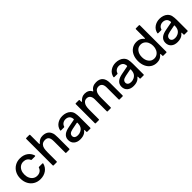

<svg xmlns="http://www.w3.org/2000/svg" viewBox="356 -2267 3782 3782"><g transform="rotate(-45 2247.0 -376.0)"><path d="M43 -281Q43 -364 78 -429Q113 -494 175.5 -531Q238 -568 319 -568Q412 -568 478 -522.5Q544 -477 568 -399V-395Q568 -384 556 -384H464Q454 -384 449 -395Q433 -433 399 -454Q365 -475 319 -475Q271 -475 234 -450.5Q197 -426 176 -382Q155 -338 155 -281Q155 -222 176 -177Q197 -132 234 -107Q271 -82 319 -82Q369 -82 404 -106Q439 -130 453 -173Q456 -183 468 -183H560Q574 -183 572 -169Q550 -85 481.5 -37Q413 11 319 11Q238 11 175.5 -26Q113 -63 78 -129.5Q43 -196 43 -281Z M691 0Q678 0 678 -13V-750Q678 -763 691 -763H775Q788 -763 788 -750V-503Q788 -492 794 -492Q799 -492 803 -498Q837 -536 870.5 -552Q904 -568 946 -568Q1069 -568 1115 -478Q1132 -445 1136 -410.5Q1140 -376 1140 -328V-13Q1140 0 1127 0H1043Q1030 0 1030 -13V-329Q1030 -373 1023 -401.5Q1016 -430 1000 -447Q975 -475 922 -475Q862 -475 829 -437Q807 -413 797.5 -372Q788 -331 788 -261V-13Q788 0 775 0Z M1245 -151Q1245 -228 1305 -272Q1350 -305 1434 -321L1604 -354Q1609 -355 1612.5 -358.5Q1616 -362 1615 -368Q1610 -420 1585 -445Q1552 -478 1497 -478Q1455 -478 1422.5 -456Q1390 -434 1379 -396Q1375 -384 1364 -384H1281Q1267 -384 1269 -399Q1287 -480 1351 -524Q1415 -568 1498 -568Q1547 -568 1590.5 -553.5Q1634 -539 1664 -511Q1704 -474 1714.5 -424Q1725 -374 1725 -309V-13Q1725 0 1712 0H1628Q1615 0 1615 -13V-56Q1615 -67 1610 -67Q1606 -67 1602 -62Q1580 -35 1557 -21Q1507 11 1427 11Q1345 11 1295 -32.5Q1245 -76 1245 -151ZM1529 -98Q1575 -121 1595 -159.5Q1615 -198 1617 -257Q1617 -264 1613 -267.5Q1609 -271 1603 -269L1460 -241Q1402 -229 1376 -205Q1355 -184 1355 -154Q1355 -119 1380.5 -99.5Q1406 -80 1449 -80Q1493 -80 1529 -98Z M1865 0Q1852 0 1852 -13V-544Q1852 -557 1865 -557H1949Q1962 -557 1962 -544V-503Q1962 -498 1964 -495Q1966 -492 1968 -492Q1972 -492 1977 -497Q2011 -535 2045.5 -551.5Q2080 -568 2120 -568Q2171 -568 2209.5 -547Q2248 -526 2265 -487Q2268 -480 2272 -480Q2276 -480 2280 -486Q2331 -568 2440 -568Q2533 -568 2579 -515Q2625 -462 2625 -364V-13Q2625 0 2612 0H2528Q2515 0 2515 -13V-346Q2515 -410 2489 -442.5Q2463 -475 2415 -475Q2366 -475 2336 -443Q2312 -417 2302.5 -376.5Q2293 -336 2293 -273V-13Q2293 0 2280 0H2197Q2184 0 2184 -13V-346Q2184 -408 2157 -441.5Q2130 -475 2082 -475Q2058 -475 2038 -466Q2018 -457 2004 -440Q1982 -416 1972 -377Q1962 -338 1962 -273V-13Q1962 0 1949 0Z M2730 -151Q2730 -228 2790 -272Q2835 -305 2919 -321L3089 -354Q3094 -355 3097.5 -358.5Q3101 -362 3100 -368Q3095 -420 3070 -445Q3037 -478 2982 -478Q2940 -478 2907.5 -456Q2875 -434 2864 -396Q2860 -384 2849 -384H2766Q2752 -384 2754 -399Q2772 -480 2836 -524Q2900 -568 2983 -568Q3032 -568 3075.5 -553.5Q3119 -539 3149 -511Q3189 -474 3199.5 -424Q3210 -374 3210 -309V-13Q3210 0 3197 0H3113Q3100 0 3100 -13V-56Q3100 -67 3095 -67Q3091 -67 3087 -62Q3065 -35 3042 -21Q2992 11 2912 11Q2830 11 2780 -32.5Q2730 -76 2730 -151ZM3014 -98Q3060 -121 3080 -159.5Q3100 -198 3102 -257Q3102 -264 3098 -267.5Q3094 -271 3088 -269L2945 -241Q2887 -229 2861 -205Q2840 -184 2840 -154Q2840 -119 2865.5 -99.5Q2891 -80 2934 -80Q2978 -80 3014 -98Z M3317 -278Q3317 -363 3347.5 -429Q3378 -495 3434 -531.5Q3490 -568 3563 -568Q3612 -568 3648.5 -552.5Q3685 -537 3718 -498Q3723 -492 3727 -492Q3733 -492 3733 -503V-750Q3733 -763 3746 -763H3830Q3843 -763 3843 -750V-13Q3843 0 3830 0H3746Q3733 0 3733 -13V-56Q3733 -65 3727 -65Q3723 -65 3718 -60Q3684 -21 3648 -5Q3612 11 3563 11Q3490 11 3434 -25.5Q3378 -62 3347.5 -128Q3317 -194 3317 -278ZM3743 -278Q3743 -334 3722.5 -378.5Q3702 -423 3665.5 -447.5Q3629 -472 3583 -472Q3512 -472 3469.5 -417.5Q3427 -363 3427 -278Q3427 -193 3469.5 -139Q3512 -85 3583 -85Q3629 -85 3665.5 -109.5Q3702 -134 3722.5 -178Q3743 -222 3743 -278Z M3953 -151Q3953 -228 4013 -272Q4058 -305 4142 -321L4312 -354Q4317 -355 4320.5 -358.5Q4324 -362 4323 -368Q4318 -420 4293 -445Q4260 -478 4205 -478Q4163 -478 4130.5 -456Q4098 -434 4087 -396Q4083 -384 4072 -384H3989Q3975 -384 3977 -399Q3995 -480 4059 -524Q4123 -568 4206 -568Q4255 -568 4298.5 -553.5Q4342 -539 4372 -511Q4412 -474 4422.5 -424Q4433 -374 4433 -309V-13Q4433 0 4420 0H4336Q4323 0 4323 -13V-56Q4323 -67 4318 -67Q4314 -67 4310 -62Q4288 -35 4265 -21Q4215 11 4135 11Q4053 11 4003 -32.5Q3953 -76 3953 -151ZM4237 -98Q4283 -121 4303 -159.5Q4323 -198 4325 -257Q4325 -264 4321 -267.5Q4317 -271 4311 -269L4168 -241Q4110 -229 4084 -205Q4063 -184 4063 -154Q4063 -119 4088.5 -99.5Q4114 -80 4157 -80Q4201 -80 4237 -98Z"/></g></svg>

Font: Open Sauce Two Medium
Style: Regular
Weight: 500
Designer: Alfredo Marco Pradil
Foundry: Creative Sauce Fz LLC
Version: Version 1.477